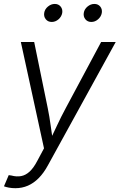

<svg xmlns="http://www.w3.org/2000/svg" viewBox="-31 -756 612 983"><path d="M-10.7 197.8 13.7 140.6 27.3 142.6Q54.2 149.9 77.4 145.5Q100.6 141.1 121.1 122.1Q141.6 103 160.6 66.4L194.3 3.4L75.7 -541H144L213.4 -202.6Q222.7 -157.2 228.5 -112.5Q234.4 -67.9 241.2 -24.4H218.8Q239.7 -67.9 260.5 -112.5Q281.2 -157.2 305.7 -202.6L486.8 -541H561.5L214.4 90.3Q192.9 129.9 167.2 155.8Q141.6 181.6 111.8 194.6Q82 207.5 47.9 207.5Q29.8 207.5 14.4 204.6Q-1 201.7 -10.7 197.8ZM436.5 -643.6Q417.5 -643.6 406.2 -657.2Q395 -670.9 397.9 -689.9Q400.9 -709 417 -722.4Q433.1 -735.8 452.1 -735.8Q471.2 -735.8 482.2 -722.4Q493.2 -709 490.2 -689.9Q486.8 -670.9 471.2 -657.2Q455.6 -643.6 436.5 -643.6ZM233.9 -643.6Q214.8 -643.6 203.6 -657.2Q192.4 -670.9 195.3 -689.9Q198.2 -709 214.4 -722.4Q230.5 -735.8 249.5 -735.8Q268.6 -735.8 279.5 -722.4Q290.5 -709 287.6 -689.9Q284.2 -670.9 268.6 -657.2Q252.9 -643.6 233.9 -643.6Z"/></svg>

Font: Inter 17pt Light
Style: Italic
Weight: 300
Italic angle: -9.3988°
Version: Version 4.001;git-66647c0bb